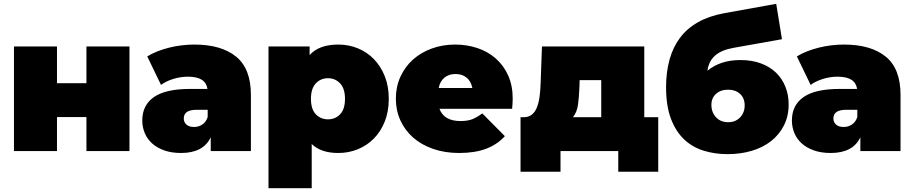

<svg xmlns="http://www.w3.org/2000/svg" viewBox="-20 -790 4768 1004"><path d="M53 0V-547H278V-355H432V-547H657V0H432V-178H278V0Z M1066 -216H1010Q974 -216 957.5 -204.5Q941 -193 941 -170Q941 -151 955 -138.5Q969 -126 995 -126Q1018 -126 1037.5 -138.5Q1057 -151 1066 -178ZM927 10Q877 10 839 -3.5Q801 -17 775.5 -40Q750 -63 737 -94Q724 -125 724 -160Q724 -240 785 -282.5Q846 -325 974 -325H1065Q1060 -357 1035 -373Q1010 -389 962 -389Q925 -389 887 -377.5Q849 -366 822 -346L750 -495Q774 -510 803.5 -521.5Q833 -533 865 -541Q897 -549 930.5 -553Q964 -557 996 -557Q1137 -557 1214.5 -494Q1292 -431 1292 -294V0H1082V-72Q1043 10 927 10Z M1695 -166Q1733 -166 1758.5 -192.5Q1784 -219 1784 -273Q1784 -327 1758.5 -354Q1733 -381 1695 -381Q1657 -381 1631.5 -354Q1606 -327 1606 -273Q1606 -219 1631.5 -192.5Q1657 -166 1695 -166ZM1610 194H1384V-547H1599V-502Q1648 -557 1749 -557Q1803 -557 1851 -537.5Q1899 -518 1935 -481Q1971 -444 1992 -391.5Q2013 -339 2013 -273Q2013 -207 1992 -154.5Q1971 -102 1935 -65.5Q1899 -29 1851 -9.5Q1803 10 1749 10Q1658 10 1610 -37Z M2450 -330Q2443 -365 2420 -384Q2397 -403 2362 -403Q2327 -403 2304 -384Q2281 -365 2274 -330ZM2381 10Q2306 10 2244.5 -11.5Q2183 -33 2140 -71Q2097 -109 2073.5 -161Q2050 -213 2050 -274Q2050 -336 2073.5 -388Q2097 -440 2138.5 -477.5Q2180 -515 2237 -536Q2294 -557 2360 -557Q2421 -557 2475.5 -539Q2530 -521 2571.5 -485Q2613 -449 2637 -396Q2661 -343 2661 -274Q2661 -262 2660 -247.5Q2659 -233 2658 -221H2278Q2302 -157 2388 -157Q2426 -157 2450.5 -167Q2475 -177 2502 -197L2620 -78Q2580 -34 2521.5 -12Q2463 10 2381 10Z M3124 -177V-371H3011L3010 -337Q3008 -283 3002.5 -243Q2997 -203 2976 -177ZM2911 108H2702V-177H2718Q2744 -177 2761 -190.5Q2778 -204 2787.5 -228Q2797 -252 2801.5 -284.5Q2806 -317 2807 -354L2814 -547H3349V-177H3422V108H3213V0H2911Z M3788 -151Q3826 -151 3850 -176Q3874 -201 3874 -239Q3874 -277 3850 -299Q3826 -321 3788 -321Q3748 -321 3724 -299Q3700 -277 3700 -242Q3700 -203 3724 -177Q3748 -151 3788 -151ZM3784 16Q3718 16 3659.5 -2Q3601 -20 3557.5 -61Q3514 -102 3488.5 -169Q3463 -236 3463 -334Q3463 -411 3480.5 -476Q3498 -541 3534.5 -590.5Q3571 -640 3628.5 -673Q3686 -706 3767 -721L4039 -770L4069 -585L3839 -544Q3814 -540 3788 -533.5Q3762 -527 3739.5 -514Q3717 -501 3701 -479Q3685 -457 3679 -420Q3712 -447 3754.5 -461.5Q3797 -476 3852 -476Q3912 -476 3959 -458.5Q4006 -441 4038 -410Q4070 -379 4087 -336.5Q4104 -294 4104 -244Q4104 -183 4079.5 -134.5Q4055 -86 4012.5 -52.5Q3970 -19 3911.5 -1.5Q3853 16 3784 16Z M4463 -216H4407Q4371 -216 4354.5 -204.5Q4338 -193 4338 -170Q4338 -151 4352 -138.5Q4366 -126 4392 -126Q4415 -126 4434.5 -138.5Q4454 -151 4463 -178ZM4324 10Q4274 10 4236 -3.5Q4198 -17 4172.5 -40Q4147 -63 4134 -94Q4121 -125 4121 -160Q4121 -240 4182 -282.5Q4243 -325 4371 -325H4462Q4457 -357 4432 -373Q4407 -389 4359 -389Q4322 -389 4284 -377.5Q4246 -366 4219 -346L4147 -495Q4171 -510 4200.5 -521.5Q4230 -533 4262 -541Q4294 -549 4327.5 -553Q4361 -557 4393 -557Q4534 -557 4611.5 -494Q4689 -431 4689 -294V0H4479V-72Q4440 10 4324 10Z"/></svg>

Font: Montserrat-Alt1 Black
Style: Regular
Weight: 900
Designer: Differentunic
Foundry: Differentunic
Version: Version 7.222